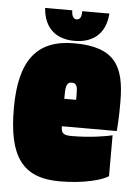

<svg xmlns="http://www.w3.org/2000/svg" viewBox="-49 -663 502 711"><g transform="rotate(5 202.5 -307.5)"><path d="M228 -625C228 -602 222 -593 209 -593C199 -593 191 -603 191 -625H90C96 -546 144 -513 209 -513C274 -513 323 -546 329 -625ZM380 -25V-177C361 -172 299 -161 229 -161C197 -161 190 -169 190 -194H394C397 -231 398 -255 398 -302C398 -435 361 -504 209 -504C68 -504 7 -421 7 -245C7 -67 60 10 199 10C294 10 360 -11 380 -25ZM213 -358C231 -358 234 -344 234 -319V-296H190C190 -336 190 -358 213 -358Z"/></g></svg>

Font: Blinker Headline
Style: Regular
Weight: 900
Width: 4
Designer: Juergen Huber
Foundry: supertype
Version: Version 1.015;PS 1.15;hotconv 1.0.88;makeotf.lib2.5.647800